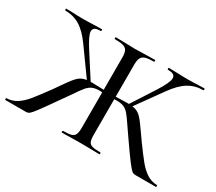

<svg xmlns="http://www.w3.org/2000/svg" viewBox="-117 -860 1231 1095"><g transform="rotate(30 499.0 -312.5)"><path d="M995 0H859Q846 0 836 -8Q826 -16 801.5 -48Q777 -80 716 -168L685 -213Q653 -261 637 -280Q621 -299 603 -307Q585 -315 554 -315Q544 -315 539 -314V-81Q539 -50 545 -36Q551 -22 568 -17Q585 -12 622 -12Q625 -12 625 -6Q625 0 622 0Q589 0 570 -1L496 -2L427 -1Q408 0 376 0Q373 0 373 -6Q373 -12 376 -12Q413 -12 430 -17Q447 -22 453.5 -36.5Q460 -51 460 -81V-314Q454 -315 444 -315Q413 -315 394.5 -306.5Q376 -298 360 -278.5Q344 -259 311 -210L282 -169Q219 -79 195.5 -47.5Q172 -16 162 -8Q152 0 139 0H3Q1 0 1 -6Q1 -12 3 -12Q40 -13 70 -32Q100 -51 128 -85Q156 -119 206 -188Q205 -186 229 -221Q261 -267 276.5 -286.5Q292 -306 308.5 -317Q325 -328 349 -331L227 -501Q184 -561 141 -587Q98 -613 44 -613Q42 -613 42 -619Q42 -625 44 -625L83 -624Q121 -622 156 -622Q189 -622 233 -624L279 -625Q281 -625 281 -619Q281 -613 279 -613Q253 -613 241 -606Q229 -599 229 -583Q229 -557 274 -487L373 -333H387Q400 -333 460 -331V-544Q460 -573 452.5 -587.5Q445 -602 426 -607.5Q407 -613 370 -613Q368 -613 368 -619Q368 -625 370 -625L424 -624Q470 -622 496 -622Q525 -622 575 -624L628 -625Q631 -625 631 -619Q631 -613 628 -613Q591 -613 572.5 -607Q554 -601 546.5 -586Q539 -571 539 -542V-331Q597 -333 611 -333H625L723 -485Q768 -556 768 -583Q768 -599 756.5 -606Q745 -613 720 -613Q717 -613 717 -619Q717 -625 720 -625L765 -624Q809 -622 843 -622Q877 -622 915 -624L954 -625Q956 -625 956 -619Q956 -613 954 -613Q900 -613 857 -587Q814 -561 771 -501L649 -331Q673 -328 689.5 -317Q706 -306 721.5 -286.5Q737 -267 769 -221Q794 -186 792 -188Q842 -119 870 -85Q898 -51 928 -32Q958 -13 995 -12Q997 -12 997 -6Q997 0 995 0Z"/></g></svg>

Font: Cormorant Infant Medium
Style: Regular
Weight: 500
Designer: Christian Thalmann (Catharsis Fonts)
Version: Version 3.000